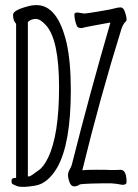

<svg xmlns="http://www.w3.org/2000/svg" viewBox="-20 -727 540 751"><path d="M118 -1Q66 8 47 1Q28 -6 26.5 -10Q25 -14 25 -20Q25 -31 38 -31H43V-634Q31 -646 31 -669Q31 -687 88 -702Q105 -707 123 -707Q205 -707 240 -561Q257 -487 257 -374Q257 -166 204 -72Q167 -9 118 -1ZM89 -37H94Q100 -37 131 -61Q150 -73 168 -110Q211 -199 211 -385.5Q211 -572 160 -628Q138 -653 120 -653Q102 -653 89 -641ZM459 -4Q433 -9 415 -10Q324 -10 293 -6Q282 2 270 2Q258 2 252 -14Q246 -30 246 -41.5Q246 -53 252.5 -64Q259 -75 261 -83Q331 -361 412 -639Q316 -622 299 -617Q283 -617 280 -627Q271 -650 271 -671Q271 -678 284 -678L310 -674Q317 -674 368 -682.5Q419 -691 429.5 -694.5Q440 -698 451.5 -698Q463 -698 469 -679.5Q475 -661 475 -653.5Q475 -646 474 -645Q462 -635 455 -614Q371 -344 302 -61Q316 -63 357.5 -63Q399 -63 416 -62Q445 -62 452 -63Q475 -62 475 -15Q475 -4 459 -4Z"/></svg>

Font: LXGW WenKai Mono TC Light
Style: Regular
Weight: 300
Designer: LXGW / Fontworks Inc.
Foundry: LXGW / Fontworks Inc.
Version: Version 1.330